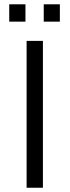

<svg xmlns="http://www.w3.org/2000/svg" viewBox="-20 -882 327 902"><path d="M23.4 -780.3H99.6V-861.8H23.4ZM185.5 -780.3H261.2V-861.8H185.5ZM105 0H181.6V-689.9H105Z"/></svg>

Font: HK Grotesk
Style: Regular
Weight: 400
Designer: Alfredo Marco Pradil and Stefan Peev
Foundry: Hanken Design Co.
Version: Version 1.045;PS 001.045;hotconv 1.0.88;makeotf.lib2.5.64775